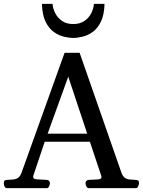

<svg xmlns="http://www.w3.org/2000/svg" viewBox="-33 -978 743 998"><path d="M3.4 0Q-4.4 0 -8.8 -7.6Q-13.2 -15.1 -13.2 -24.9Q-13.2 -36.1 -9.5 -39.1Q-5.9 -42 4.4 -43Q16.6 -44.4 31 -44.7Q45.4 -44.9 58.3 -52Q71.3 -59.1 79.1 -80.6L302.7 -703.6H380.9L598.1 -80.6Q606 -59.1 618.7 -52Q631.3 -44.9 645.8 -44.7Q660.2 -44.4 671.9 -43Q682.1 -42 685.8 -39.1Q689.5 -36.1 689.5 -24.9Q689.5 -19.5 685.3 -9.8Q681.2 0 672.9 0H428.2Q419.9 0 415.8 -9.8Q411.6 -19.5 411.6 -24.9Q411.6 -41 427.7 -43Q457.5 -44.4 476.1 -45.4Q494.6 -46.4 494.6 -57.6Q494.6 -61 493.2 -64.5L427.2 -262.2L456.5 -241.2H177.7L206.5 -262.2L140.1 -64.5Q139.2 -62 139.2 -58.6Q139.2 -46.4 159.9 -45.7Q180.7 -44.9 210.4 -43Q226.6 -41 226.6 -24.9Q226.6 -19.5 222.4 -9.8Q218.3 0 210 0ZM207 -262.2 191.9 -283.2H441.9L427.2 -262.2L321.8 -579.6ZM347.7 -780.8Q326.2 -780.8 298.8 -787.4Q271.5 -793.9 246.1 -812.3Q220.7 -830.6 203.6 -865.7Q186.5 -900.9 185.1 -958H240.2Q241.7 -934.1 253.9 -909.9Q266.1 -885.7 289.3 -869.4Q312.5 -853 347.7 -853Q382.8 -853 406.2 -869.4Q429.7 -885.7 441.7 -909.9Q453.6 -934.1 455.1 -958H510.3Q508.8 -900.9 491.7 -865.7Q474.6 -830.6 449.2 -812.3Q423.8 -793.9 396.5 -787.4Q369.1 -780.8 347.7 -780.8Z"/></svg>

Font: Gelasio
Style: Regular
Weight: 400
Designer: Eben Sorkin
Foundry: Eben Sorkin
Version: Version 1.008